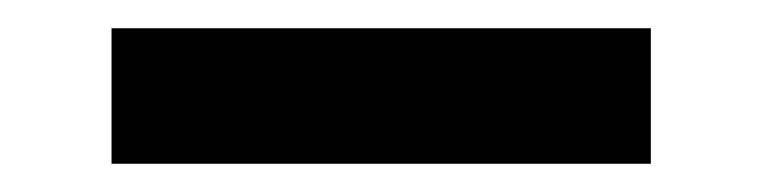

<svg xmlns="http://www.w3.org/2000/svg" viewBox="-20 -408 540 136"><path d="M59 -292V-388H441V-292Z"/></svg>

Font: Iosevka Fixed
Style: Bold
Weight: 700
Monospace: yes
Designer: Belleve Invis
Foundry: Belleve Invis
Version: Version 32.3.0